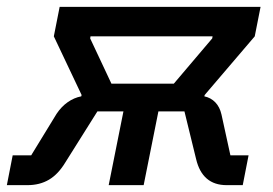

<svg xmlns="http://www.w3.org/2000/svg" viewBox="-57 -540 795 560"><path d="M-37 0 -20 -87H34L108 -208Q122 -229 140.5 -242Q159 -255 180 -259L181 -263L100 -434L117 -520H703L686 -434L540 -263L539 -259Q558 -255 571 -241.5Q584 -228 589 -206L615 -87H668L651 0H604Q533 0 515 -76L481 -215H405L362 0H260L303 -215H227L134 -67Q113 -32 86 -16Q59 0 23 0ZM268 -296H450L562 -428L563 -434H207L206 -428Z"/></svg>

Font: IBM Plex Sans Medium
Style: Italic
Weight: 500
Italic angle: -11.31°
Designer: Mike Abbink, Paul van der Laan, Pieter van Rosmalen
Foundry: Bold Monday
Version: Version 3.201